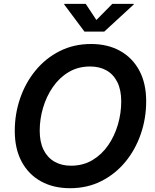

<svg xmlns="http://www.w3.org/2000/svg" viewBox="-20 -966 804 996"><path d="M343.3 10.3Q257.3 10.3 192.9 -25.1Q128.4 -60.5 92.5 -127.2Q56.6 -193.8 56.6 -287.1Q56.6 -375 84.5 -456.1Q112.3 -537.1 164.6 -600.6Q216.8 -664.1 289.8 -700.9Q362.8 -737.8 452.6 -737.8Q538.1 -737.8 602.3 -702.4Q666.5 -667 702.4 -600.6Q738.3 -534.2 738.3 -440.4Q738.3 -352.1 710.4 -271Q682.6 -189.9 630.6 -126.7Q578.6 -63.5 505.9 -26.6Q433.1 10.3 343.3 10.3ZM348.1 -106.4Q411.1 -106.4 459.7 -135.5Q508.3 -164.6 541.5 -212.9Q574.7 -261.2 591.8 -320.3Q608.9 -379.4 608.9 -439.9Q608.9 -499 588.9 -539.6Q568.8 -580.1 532.7 -600.6Q496.6 -621.1 447.8 -621.1Q384.8 -621.1 336.2 -592Q287.6 -563 254.2 -514.4Q220.7 -465.8 203.4 -407Q186 -348.1 186 -288.1Q186 -228.5 206.3 -188.2Q226.6 -147.9 262.9 -127.2Q299.3 -106.4 348.1 -106.4ZM424.8 -945.8 480 -862.3 562.5 -945.8H674.8L673.8 -942.9L521 -802.2H418L313 -942.9L313.5 -945.8Z"/></svg>

Font: Inter 18pt SemiBold
Style: Italic
Weight: 600
Italic angle: -9.3988°
Designer: Rasmus Andersson
Foundry: rsms
Version: Version 4.001;git-66647c0bb